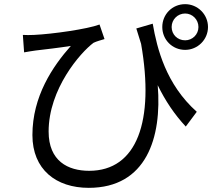

<svg xmlns="http://www.w3.org/2000/svg" viewBox="-20 -838 1040 924"><path d="M806 -708C806 -744 835 -773 871 -773C906 -773 935 -744 935 -708C935 -672 906 -644 871 -644C834 -644 806 -672 806 -708ZM761 -708C761 -647 809 -598 871 -598C931 -598 981 -647 981 -708C981 -769 931 -818 871 -818C809 -818 761 -769 761 -708ZM90 -670 96 -586C116 -590 133 -592 152 -595C188 -599 271 -609 321 -617C233 -518 136 -374 136 -188C136 -22 250 66 407 66C684 66 760 -175 739 -428C776 -352 820 -287 874 -229L927 -300C779 -432 736 -603 715 -724L636 -701L659 -627C724 -256 640 -16 409 -16C307 -16 214 -63 214 -205C214 -410 367 -585 430 -632C444 -639 470 -646 483 -650L459 -720C401 -698 232 -674 144 -670C125 -669 105 -669 90 -670Z"/></svg>

Font: Noto Sans Mono CJK SC
Style: Regular
Weight: 400
Designer: Ryoko NISHIZUKA 西塚涼子 (kana, bopomofo & ideographs); Paul D. Hunt (Latin, Greek & Cyrillic); Sandoll Communications 산돌커뮤니
Foundry: Adobe
Version: Version 2.004;hotconv 1.0.118;makeotfexe 2.5.65603